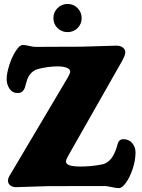

<svg xmlns="http://www.w3.org/2000/svg" viewBox="-20 -949 729 985"><path d="M275.1 -804.9Q253.9 -825.7 253.9 -856Q253.9 -886.2 275.1 -907.5Q296.4 -928.7 326.7 -928.7Q356.9 -928.7 377.9 -907.5Q398.9 -886.2 398.9 -856Q398.9 -825.7 377.9 -804.9Q356.9 -784.2 326.7 -784.2Q296.4 -784.2 275.1 -804.9ZM229 5.9Q207.5 5.9 145.3 8.5Q83 11.2 62 11.2Q44.4 11.2 32.7 2Q21 -7.3 21 -21Q21 -25.9 22 -30.8Q22.9 -35.6 25.9 -41.5Q28.8 -47.4 31 -51Q33.2 -54.7 38.3 -63.2Q43.5 -71.8 46.4 -76.7L328.6 -552.7Q340.3 -574.2 340.3 -581.5Q340.3 -594.2 322.5 -601.3Q304.7 -608.4 275.9 -608.4Q228.5 -608.4 175.8 -595.2Q148.9 -588.4 131.8 -564.5Q125 -555.2 120.8 -544.2Q116.7 -533.2 113 -518.8Q109.4 -504.4 107.9 -500.5Q97.7 -471.7 71.3 -471.7Q43.9 -471.7 29.1 -493.4Q14.2 -515.1 14.2 -543.9Q14.2 -571.8 27.1 -613Q40 -654.3 60.1 -686.3Q80.1 -718.3 96.7 -718.3Q110.4 -718.3 129.9 -713.4Q149.4 -708.5 161.1 -708.5Q190.9 -708.5 258.8 -709Q326.7 -709.5 397 -709.5Q418.5 -709.5 487.3 -712.2Q556.2 -714.8 577.1 -714.8Q597.7 -714.8 610.1 -705.3Q622.6 -695.8 622.6 -681.2Q622.6 -674.8 620.8 -668.5Q619.1 -662.1 617.4 -658.4Q615.7 -654.8 611.8 -647.2Q607.9 -639.6 606.9 -637.2L329.1 -148.4Q318.4 -129.4 318.4 -120.1Q318.4 -94.7 391.6 -94.7Q449.7 -94.7 501 -105Q532.2 -110.4 553.7 -139.6Q560.5 -149.9 566.2 -161.4Q571.8 -172.9 574.5 -180.7Q577.1 -188.5 580.6 -200.2Q584 -211.9 585.9 -217.3Q592.8 -234.9 613.3 -234.9Q641.1 -234.9 658.2 -214.8Q675.3 -194.8 675.3 -167Q675.3 -126.5 660.6 -82.5Q646 -38.6 626 -11.2Q606 16.1 590.3 16.1Q576.7 16.1 552.2 10.7Q527.8 5.4 516.1 5.4Q488.8 5.4 400.4 5.6Q312 5.9 229 5.9Z"/></svg>

Font: Cooper* ExtraBold
Style: Regular
Weight: 800
Designer: Owen Earl
Foundry: indestructible type*
Version: Version 0.001